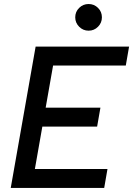

<svg xmlns="http://www.w3.org/2000/svg" viewBox="-20 -922 653 942"><path d="M32.7 0 154.8 -693.4H256.8L134.8 0ZM32.7 0 49.3 -92.8H507.3L491.2 0ZM85.9 -300.8 102.1 -393.6H472.7L456.5 -300.8ZM138.7 -600.6 154.8 -693.4H613.3L597.2 -600.6ZM414.6 -771.5Q387.7 -771.5 368.4 -790.8Q349.1 -810.1 349.1 -836.9Q349.1 -864.3 368.4 -883.3Q387.7 -902.3 414.6 -902.3Q441.9 -902.3 460.9 -883.3Q480 -864.3 480 -836.9Q480 -810.1 460.9 -790.8Q441.9 -771.5 414.6 -771.5Z"/></svg>

Font: Cascadia Code PL
Style: Italic
Weight: 400
Italic angle: -10°
Monospace: yes
Designer: Aaron Bell
Foundry: Saja Typeworks
Version: Version 2404.023